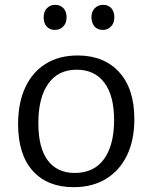

<svg xmlns="http://www.w3.org/2000/svg" viewBox="-20 -767 631 796"><path d="M302 -537Q411 -537 474 -468Q537 -399 537 -273Q537 -187 507 -124Q477 -61 420.5 -26Q364 9 285 9Q177 9 116 -58.5Q55 -126 55 -253Q55 -340 84.5 -404Q114 -468 169.5 -502.5Q225 -537 302 -537ZM298 -478Q221 -478 180 -420Q139 -362 139 -257Q139 -154 178 -102Q217 -50 290 -50Q370 -50 411.5 -108Q453 -166 453 -269Q453 -371 412.5 -424.5Q372 -478 298 -478ZM407 -643Q384 -643 372 -657Q360 -671 359 -695Q359 -719 373 -733Q387 -747 407 -747Q429 -747 441.5 -733Q454 -719 454 -695Q454 -671 440 -657Q426 -643 407 -643ZM208 -643Q186 -643 173.5 -657Q161 -671 161 -695Q161 -719 174.5 -733Q188 -747 208 -747Q230 -747 243 -733Q256 -719 256 -695Q256 -671 242 -657Q228 -643 208 -643Z"/></svg>

Font: Bitter
Style: Regular
Weight: 400
Designer: Sol Matas, and Bitter project Authors
Foundry: Sol Matas
Version: Version 2.001